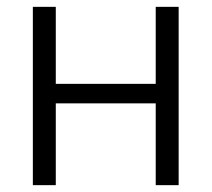

<svg xmlns="http://www.w3.org/2000/svg" viewBox="-20 -541 618 561"><path d="M143 -521V-296H435V-521H502V0H435V-239H143V0H76V-521Z"/></svg>

Font: Raleway
Style: Regular
Weight: 400
Designer: Matt McInerney, Pablo Impallari, Rodrigo Fuenzalida
Foundry: Matt McInerney, Pablo Impallari, Rodrigo Fuenzalida
Version: Version 1.000;PS 001.001;hotconv 1.0.56; ttfautohint (v1.5)